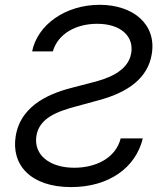

<svg xmlns="http://www.w3.org/2000/svg" viewBox="-20 -757 679 790"><path d="M112.2 -545.5H197.4C218 -617.2 291.5 -659.1 380 -659.1C476.2 -659.1 531.6 -608 519.9 -538.4C507.1 -460.2 415.8 -431.8 359.4 -417.6L282.7 -397.7C203.8 -377.8 67.1 -333.8 44.7 -197.4C25.2 -79.5 105.1 12.8 272.7 12.8C429 12.8 539.1 -68.2 567.5 -187.5H476.6C455.6 -105.1 372.5 -66.8 285.5 -66.8C185 -66.8 116.8 -119.3 130 -198.9C142 -271.3 214.8 -298.3 294.7 -319.6L388.5 -345.2C507.8 -377.8 588.4 -436.1 604.4 -534.1C625 -656.2 529.1 -737.2 389.9 -737.2C249.3 -737.2 134.2 -655.2 112.2 -545.5Z"/></svg>

Font: Margiela Sans
Style: Italic
Weight: 400
Italic angle: -9.39999°
Designer: Stefan Endress, Andreas Faust
Version: Version 1.100;FEAKit 1.0